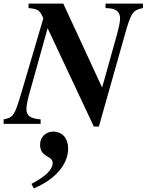

<svg xmlns="http://www.w3.org/2000/svg" viewBox="-47 -689 815 1068"><path d="M305 -669H112V-644C167 -639 175 -631 194 -587L74 -180C33 -42 28 -36 -27 -25V0H179V-25C120 -30 100 -45 100 -84C100 -103 107 -136 119 -178L218 -532L475 15H503L646 -491C682 -620 692 -633 748 -644V-669H540V-644C600 -644 621 -623 621 -585C621 -566 613 -532 602 -491L521 -202ZM141 359C260 309 332 226 332 137C332 83 302 43 249 43C208 43 176 73 176 116C176 143 184 163 216 181C240 194 246 204 246 218C246 254 207 292 128 334Z"/></svg>

Font: XITS
Style: Bold Italic
Weight: 700
Italic angle: -16.33°
Designer: MicroPress Inc., with final additions and corrections provided by Coen Hoffman, Elsevier (retired)
Version: Version 1.105